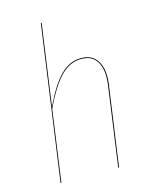

<svg xmlns="http://www.w3.org/2000/svg" viewBox="-111 -804 698 877"><g transform="rotate(-15 238.0 -365.0)"><path d="M302.7 -527.3Q356.9 -527.3 380.6 -486.8Q404.3 -446.3 395 -377.9L341.8 0H337.9L390.6 -377.4Q399.9 -444.8 377.7 -484.1Q355.5 -523.4 302.7 -523.4Q249.5 -523.4 205.8 -479.5Q162.1 -435.5 116.2 -336.9L69.3 0H65.4L167.5 -730.5H171.4L117.7 -346.7Q162.6 -441.9 205.8 -484.6Q249 -527.3 302.7 -527.3Z"/></g></svg>

Font: Fira Sans Compressed Four
Style: Italic
Weight: 100
Width: 3
Italic angle: -8°
Designer: Carrois Corporate & Edenspiekermann AG
Foundry: Carrois Corporate GbR & Edenspiekermann AG
Version: Version 4.203;PS 004.203;hotconv 1.0.88;makeotf.lib2.5.64775